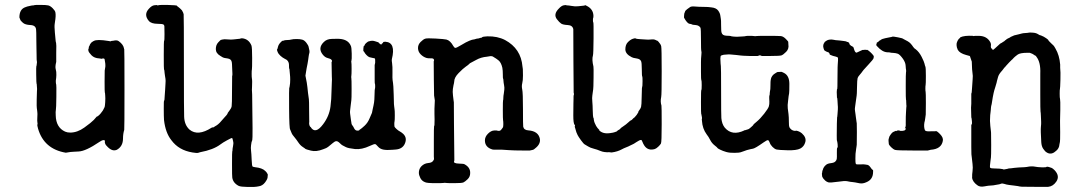

<svg xmlns="http://www.w3.org/2000/svg" viewBox="-20 -590 4416 782"><path d="M203 -494Q201 -483 203.5 -457.5Q206 -432 206.5 -425.5Q207 -419 208.5 -415Q210 -411 209 -375V-338Q204 -318 207 -308Q210 -298 209.5 -284.5Q209 -271 208 -266.5Q207 -262 207.5 -254.5Q208 -247 209 -245.5Q210 -244 209.5 -196Q209 -148 207.5 -142Q206 -136 207 -120Q208 -71 245 -54Q254 -50 266 -50Q295 -50 323.5 -70.5Q352 -91 362 -101.5Q372 -112 373 -114Q376 -117 376.5 -116Q377 -115 381 -119Q385 -123 385.5 -123Q386 -123 390 -128Q401 -142 401 -143.5Q401 -145 404 -149.5Q407 -154 407.5 -162Q408 -170 408.5 -174Q409 -178 409 -189Q409 -200 408.5 -201Q408 -202 408 -207Q408 -212 407 -213Q406 -214 406 -257.5Q406 -301 406.5 -302.5Q407 -304 407.5 -309Q408 -314 409 -318Q410 -330 406 -349Q405 -352 400.5 -352Q396 -352 396 -351Q396 -350 395 -350.5Q394 -351 385 -352Q364 -353 352.5 -365Q341 -377 340 -383.5Q339 -390 340 -390Q341 -390 341.5 -395.5Q342 -401 343 -401.5Q344 -402 345 -405Q346 -408 346.5 -409Q347 -410 350 -414Q353 -418 354.5 -418.5Q356 -419 357.5 -420.5Q359 -422 359.5 -422Q360 -422 362 -423Q374 -431 423 -423Q431 -421 431.5 -422Q432 -423 435.5 -423.5Q439 -424 441 -424Q457 -428 464 -422Q482 -409 485 -393Q485 -390 486 -390Q487 -390 487 -226.5Q487 -63 486 -61Q481 -45 481 -26Q481 6 456 20Q438 28 419 9Q410 1 408 -6Q406 -13 407 -13Q408 -13 407 -17Q403 -24 385 -12Q329 26 300 27Q292 28 281 28Q270 28 248 32Q159 17 135 -66Q131 -81 132 -82Q134 -84 132.5 -90Q131 -96 132 -112Q133 -128 132 -133.5Q131 -139 131 -142.5Q131 -146 130 -149.5Q129 -153 129.5 -185Q130 -217 130.5 -219Q131 -221 131 -227.5Q131 -234 130.5 -234.5Q130 -235 130 -241.5Q130 -248 129 -249Q128 -250 127.5 -284.5Q127 -319 128 -320Q129 -321 129.5 -327.5Q130 -334 130.5 -336Q131 -338 130 -340.5Q129 -343 129 -367.5Q129 -392 128.5 -393Q128 -394 128 -428.5Q128 -463 127 -469Q126 -487 104 -488Q82 -489 73 -497.5Q64 -506 63.5 -507.5Q63 -509 59 -519Q59 -553 84 -561Q87 -562 91 -563.5Q95 -565 102 -566Q109 -567 109 -567.5Q109 -568 114 -568Q119 -568 119.5 -569Q120 -570 144 -570Q168 -570 176.5 -568Q185 -566 194.5 -556.5Q204 -547 205.5 -540Q207 -533 206.5 -523Q206 -513 205.5 -511.5Q205 -510 204.5 -505Q204 -500 203 -494Z M646 -490Q641 -493 623 -493Q596 -493 586 -505Q564 -531 587 -555Q598 -567 608 -568.5Q618 -570 618.5 -569.5Q619 -569 621 -568L628 -569Q627 -570 660 -570Q703 -569 701 -566Q701 -565 705 -562.5Q709 -560 713 -556Q720 -549 721 -548Q727 -538 728 -532Q729 -526 729 -327.5Q729 -129 730 -115Q731 -81 752 -62Q786 -34 842 -70Q846 -72 847 -71Q848 -70 852 -73Q856 -76 856.5 -76Q857 -76 862.5 -79.5Q868 -83 875 -90Q882 -97 883 -99Q884 -101 894.5 -112Q905 -123 906.5 -126.5Q908 -130 907.5 -130Q907 -130 914.5 -139.5Q922 -149 923.5 -157Q925 -165 925 -222.5Q925 -280 925.5 -280.5Q926 -281 926.5 -284Q927 -287 926.5 -291Q926 -295 925.5 -314Q925 -333 924 -337Q922 -350 906.5 -352Q891 -354 888 -356Q885 -358 878 -362Q859 -373 859 -390Q859 -407 869 -417.5Q879 -428 879.5 -427.5Q880 -427 886 -429Q892 -431 907 -429.5Q922 -428 932 -429.5Q942 -431 950.5 -431.5Q959 -432 959.5 -433Q960 -434 967 -434Q993 -431 1004 -405Q1007 -397 1007 -353.5Q1007 -310 1006 -307Q1005 -304 1005 -289.5Q1005 -275 1006 -270.5Q1007 -266 1007 -256.5Q1007 -247 1006.5 -236Q1006 -225 1006 -224Q1006 -223 1007 -205Q1010 -25 1007.5 -19.5Q1005 -14 1004.5 -11Q1004 -8 1002.5 2Q1001 12 1002.5 23.5Q1004 35 1005 61Q1006 87 1009 88.5Q1012 90 1019 91Q1048 94 1060 106L1065 111L1070 119L1071 123Q1070 123 1070 131Q1070 139 1059.5 153Q1049 167 1033 169Q1030 169 1024 170.5Q1018 172 989 171.5Q960 171 952 167Q929 155 926 133Q925 129 925 78Q925 27 926 26.5Q927 26 927 20.5Q927 15 927.5 14Q928 13 929 6Q930 -1 930.5 -5Q931 -9 929 -17Q927 -28 924.5 -28Q922 -28 904.5 -18.5Q887 -9 878 -2Q849 20 795 30Q792 31 787 32.5Q782 34 764 31Q708 22 678 -19Q654 -49 648 -101Q647 -115 647 -147Q647 -180 648 -181Q650 -178 650 -186.5Q650 -195 651 -202Q652 -209 652.5 -223Q653 -237 654 -249.5Q655 -262 654 -268.5Q653 -275 652 -281Q651 -287 650.5 -292Q650 -297 649.5 -302Q649 -307 648 -307Q647 -307 647 -365.5Q647 -424 648.5 -424Q650 -424 650 -451Q650 -478 649.5 -483Q649 -488 646 -490Z M1541 -418Q1541 -420 1550 -420Q1593 -417 1576 -349Q1575 -344 1577 -332Q1579 -320 1578.5 -294.5Q1578 -269 1579 -264Q1583 -241 1583.5 -204.5Q1584 -168 1584.5 -166Q1585 -164 1585.5 -156.5Q1586 -149 1587 -144.5Q1588 -140 1588 -120Q1588 -100 1587 -96Q1586 -92 1586 -85Q1586 -78 1586.5 -75Q1587 -72 1594.5 -65Q1602 -58 1608 -55Q1614 -52 1622 -45Q1640 -28 1628 -3Q1618 17 1592 19Q1585 19 1579 20Q1557 22 1542.5 19.5Q1528 17 1519.5 7Q1511 -3 1508 -3Q1504 -4 1487 4Q1453 20 1425.5 17Q1398 14 1388.5 9Q1379 4 1375 2Q1371 0 1363.5 -7.5Q1356 -15 1350 -15Q1344 -15 1335.5 -7.5Q1327 0 1324 2Q1321 4 1316 8.5Q1311 13 1296 18Q1268 29 1246.5 23.5Q1225 18 1224 16.5Q1223 15 1213 8.5Q1203 2 1195 -10Q1187 -22 1181 -29Q1170 -41 1166.5 -51Q1163 -61 1162 -62Q1158 -65 1157.5 -148.5Q1157 -232 1158 -232Q1159 -232 1160 -240.5Q1161 -249 1161.5 -251.5Q1162 -254 1162 -266Q1162 -278 1161 -285.5Q1160 -293 1159.5 -301.5Q1159 -310 1158.5 -309.5Q1158 -309 1158 -310Q1157 -313 1157 -325Q1157 -344 1139 -351Q1131 -355 1122.5 -362.5Q1114 -370 1110.5 -379Q1107 -388 1108.5 -388.5Q1110 -389 1112 -398.5Q1114 -408 1122 -416.5Q1130 -425 1131 -424Q1132 -423 1135 -424.5Q1138 -426 1143 -426.5Q1148 -427 1151 -427Q1154 -427 1159 -427.5Q1164 -428 1164 -428.5Q1164 -429 1169.5 -429.5Q1175 -430 1175.5 -430.5Q1176 -431 1189 -431Q1202 -431 1211 -428.5Q1220 -426 1228 -415.5Q1236 -405 1237 -399Q1242 -381 1240 -374.5Q1238 -368 1237 -359.5Q1236 -351 1235 -345Q1234 -339 1232.5 -330Q1231 -321 1229 -312.5Q1227 -304 1226.5 -297.5Q1226 -291 1224 -282Q1231 -248 1232 -235Q1233 -222 1234.5 -211.5Q1236 -201 1236.5 -197Q1237 -193 1238 -186Q1239 -179 1239 -141Q1239 -103 1239.5 -98.5Q1240 -94 1239 -88Q1239 -80 1243 -74L1245 -73Q1264 -41 1296 -84Q1321 -117 1326 -156Q1326 -159 1327 -166.5Q1328 -174 1329 -186.5Q1330 -199 1330.5 -226Q1331 -253 1331.5 -254Q1332 -255 1332 -266Q1332 -277 1331.5 -278.5Q1331 -280 1331 -305.5Q1331 -331 1330.5 -333.5Q1330 -336 1331 -338Q1334 -342 1330 -346.5Q1326 -351 1315 -353.5Q1304 -356 1295 -367Q1273 -394 1299 -419Q1311 -431 1330.5 -431.5Q1350 -432 1352 -432Q1397 -433 1409 -403Q1412 -397 1412.5 -372Q1413 -347 1411.5 -343.5Q1410 -340 1411 -336.5Q1412 -333 1412 -309.5Q1412 -286 1411 -281Q1410 -276 1411 -272Q1412 -268 1412 -227.5Q1412 -187 1411 -182Q1410 -177 1408.5 -162Q1407 -147 1406 -140.5Q1405 -134 1406 -127Q1407 -120 1409 -104Q1411 -88 1412 -85Q1413 -82 1416.5 -77.5Q1420 -73 1422 -68Q1427 -58 1435 -58Q1443 -58 1443 -59.5Q1443 -61 1447.5 -63.5Q1452 -66 1465 -78Q1478 -90 1485.5 -108.5Q1493 -127 1493.5 -127Q1494 -127 1495 -130.5Q1496 -134 1496 -135.5Q1496 -137 1498 -145.5Q1500 -154 1501 -159Q1502 -164 1503.5 -172.5Q1505 -181 1505.5 -204.5Q1506 -228 1507 -228.5Q1508 -229 1508 -238.5Q1508 -248 1507 -248.5Q1506 -249 1506 -267V-287V-325L1508 -334Q1508 -338 1508 -338Q1508 -338 1508 -344.5Q1508 -351 1506.5 -352Q1505 -353 1498 -354Q1491 -355 1485 -357Q1479 -359 1472.5 -366Q1466 -373 1464.5 -376.5Q1463 -380 1461 -381Q1459 -382 1460 -392.5Q1461 -403 1462 -403Q1463 -402 1464 -404Q1466 -410 1470.5 -414Q1475 -418 1475.5 -418Q1476 -418 1477.5 -419.5Q1479 -421 1480 -421L1484 -422Q1496 -426 1507.5 -422Q1519 -418 1520 -418L1522 -417Q1523 -417 1523 -415Q1523 -413 1526 -413Q1527 -413 1527 -412.5Q1527 -412 1528.5 -410.5Q1530 -409 1532.5 -409Q1535 -409 1535 -411Q1535 -413 1536 -413Q1539 -413 1539 -415Z M1965 -442Q2006 -443 2037 -427Q2102 -392 2108 -319Q2109 -314 2109.5 -308.5Q2110 -303 2110 -282.5Q2110 -262 2107 -250.5Q2104 -239 2107 -225.5Q2110 -212 2110 -146Q2110 -80 2111 -74Q2114 -60 2132 -59Q2173 -56 2179 -24Q2182 -3 2160 14Q2154 20 2149.5 20.5Q2145 21 2138 23H2108Q2074 23 2052.5 21.5Q2031 20 2022.5 19.5Q2014 19 2002.5 19.5Q1991 20 1986 19Q1955 10 1955 -18Q1955 -33 1967.5 -45.5Q1980 -58 1992.5 -58.5Q2005 -59 2005.5 -58Q2006 -57 2012 -57Q2018 -57 2022 -62.5Q2026 -68 2028 -70.5Q2030 -73 2030 -84.5Q2030 -96 2029 -100Q2028 -104 2028 -142Q2028 -180 2029 -181.5Q2030 -183 2030 -190.5Q2030 -198 2030.5 -199.5Q2031 -201 2032 -209Q2033 -217 2034 -225Q2035 -233 2033 -243Q2031 -253 2030.5 -261.5Q2030 -270 2029 -270Q2028 -270 2028 -286.5Q2028 -303 2026 -314Q2021 -336 2010 -344.5Q1999 -353 1994 -355.5Q1989 -358 1988.5 -359Q1988 -360 1983 -361Q1978 -362 1975 -361Q1972 -360 1963 -359Q1939 -357 1919.5 -346Q1900 -335 1897 -334Q1894 -333 1891 -329.5Q1888 -326 1877 -318.5Q1866 -311 1848 -292.5Q1830 -274 1830 -258Q1830 -255 1829 -251Q1828 -247 1827 -242.5Q1826 -238 1824.5 -227.5Q1823 -217 1825 -200.5Q1827 -184 1827.5 -180Q1828 -176 1828.5 -173.5Q1829 -171 1829 -86Q1830 56 1830.5 59.5Q1831 63 1829.5 67Q1828 71 1832.5 73.5Q1837 76 1852 76.5Q1867 77 1870 78Q1896 91 1895 115Q1895 130 1884.5 140Q1874 150 1867.5 153Q1861 156 1830 156Q1799 156 1795.5 155Q1792 154 1788 155Q1784 156 1754 156Q1718 156 1711 152Q1698 147 1692 135Q1686 123 1686 114Q1686 90 1709 78Q1715 75 1724 74Q1741 73 1746 62Q1746 61 1747 60Q1748 59 1747.5 54.5Q1747 50 1747 47.5Q1747 45 1747 -15Q1747 -75 1748 -76Q1749 -77 1749.5 -81.5Q1750 -86 1750 -103Q1750 -120 1749.5 -126Q1749 -132 1749.5 -147Q1750 -162 1751 -181L1748 -201L1747 -266Q1747 -336 1746.5 -338Q1746 -340 1747.5 -342.5Q1749 -345 1746.5 -349Q1744 -353 1733.5 -352.5Q1723 -352 1717 -354Q1704 -358 1693.5 -368.5Q1683 -379 1682.5 -393.5Q1682 -408 1693 -419Q1704 -430 1712 -432.5Q1720 -435 1754.5 -433Q1789 -431 1798 -429Q1814 -425 1826 -403Q1830 -396 1834 -395Q1838 -394 1858.5 -406.5Q1879 -419 1891.5 -424Q1904 -429 1907.5 -429Q1911 -429 1916.5 -431Q1922 -433 1925.5 -433Q1929 -433 1932.5 -434.5Q1936 -436 1939 -436Q1942 -436 1944 -438.5Q1946 -441 1965 -442Z M2471 31 2462 30Q2440 31 2426 25Q2412 19 2398 15.5Q2384 12 2375.5 6.5Q2367 1 2362 -1.5Q2357 -4 2346.5 -18.5Q2336 -33 2332.5 -40Q2329 -47 2327.5 -51.5Q2326 -56 2325 -60Q2324 -64 2323 -67Q2320 -75 2321 -75.5Q2322 -76 2322 -78Q2322 -80 2320 -82Q2315 -88 2315 -120Q2315 -152 2315.5 -168Q2316 -184 2316 -188.5Q2316 -193 2316 -196Q2316 -202 2316.5 -202Q2317 -202 2317.5 -204Q2318 -206 2317.5 -209Q2317 -212 2316.5 -213Q2316 -214 2315.5 -341Q2315 -468 2315 -471Q2312 -487 2292.5 -488Q2273 -489 2265.5 -494Q2258 -499 2248 -512Q2233 -532 2256 -555Q2267 -567 2276.5 -568.5Q2286 -570 2286 -569Q2286 -568 2291 -568Q2296 -568 2307 -566Q2323 -563 2334 -564.5Q2345 -566 2353.5 -566.5Q2362 -567 2362.5 -568.5Q2363 -570 2370 -566Q2396 -553 2397 -526Q2397 -518 2396 -517Q2395 -516 2395 -508Q2395 -500 2396.5 -498.5Q2398 -497 2397.5 -434Q2397 -371 2395 -364Q2390 -348 2397 -319Q2398 -317 2397.5 -273Q2397 -229 2396 -226Q2395 -223 2394.5 -215.5Q2394 -208 2392.5 -200.5Q2391 -193 2392.5 -175.5Q2394 -158 2394 -145Q2394 -132 2395 -121Q2396 -110 2397 -110Q2398 -110 2398.5 -103.5Q2399 -97 2402 -89.5Q2405 -82 2408 -77Q2413 -68 2422 -60L2423 -59Q2422 -60 2418 -62Q2433 -43 2466 -48Q2469 -49 2472 -49Q2475 -49 2484.5 -52Q2494 -55 2494 -56.5Q2494 -58 2500 -61Q2506 -64 2506.5 -66Q2507 -68 2518.5 -75.5Q2530 -83 2539 -91.5Q2548 -100 2550 -100Q2552 -100 2556.5 -105Q2561 -110 2562 -110Q2563 -110 2568 -116Q2573 -122 2573.5 -122.5Q2574 -123 2574 -123.5Q2574 -124 2577.5 -129Q2581 -134 2580 -134.5Q2579 -135 2584 -141.5Q2589 -148 2591 -154.5Q2593 -161 2593.5 -195.5Q2594 -230 2594.5 -230.5Q2595 -231 2595.5 -236Q2596 -241 2596.5 -241.5Q2597 -242 2597 -259.5Q2597 -277 2596 -278Q2594 -280 2594 -307.5Q2594 -335 2591 -341Q2587 -350 2572.5 -352Q2558 -354 2553 -357Q2527 -370 2527 -389Q2527 -408 2537.5 -418.5Q2548 -429 2557.5 -432Q2567 -435 2568 -434Q2572 -431 2586.5 -430.5Q2601 -430 2610.5 -429Q2620 -428 2628.5 -429Q2637 -430 2642 -429.5Q2647 -429 2651.5 -426.5Q2656 -424 2656.5 -424.5Q2657 -425 2662 -420Q2671 -410 2673 -402Q2675 -394 2675 -299Q2675 -204 2673 -195Q2669 -176 2674 -160Q2675 -157 2675 -84Q2675 -11 2672 -5.5Q2669 0 2661 7.5Q2653 15 2647 17Q2620 25 2605 4Q2599 -5 2596.5 -12.5Q2594 -20 2591 -20Q2585 -20 2572.5 -11.5Q2560 -3 2555.5 -1.5Q2551 0 2546 3Q2541 6 2530.5 10Q2520 14 2513 18Q2495 28 2471 31Z M3075 -365 3066 -362H3033Q3000 -363 2996 -364Q2992 -365 2979 -366Q2966 -367 2957 -368Q2948 -369 2941 -368Q2934 -367 2928 -367Q2916 -365 2915 -361Q2914 -357 2914 -351Q2914 -345 2914.5 -340.5Q2915 -336 2915 -330.5Q2915 -325 2916 -321Q2917 -317 2917 -219Q2917 -121 2918 -109Q2920 -85 2932 -70Q2962 -35 3012 -59Q3014 -61 3014 -60Q3014 -59 3019 -61Q3024 -63 3025.5 -63Q3027 -63 3029.5 -64.5Q3032 -66 3033 -67Q3035 -68 3039 -72Q3043 -76 3045.5 -78Q3048 -80 3048 -81.5Q3048 -83 3062 -94.5Q3076 -106 3092.5 -127Q3109 -148 3111.5 -157Q3114 -166 3113.5 -176.5Q3113 -187 3113 -189.5Q3113 -192 3113 -194Q3113 -201 3114 -201.5Q3115 -202 3115 -208Q3115 -214 3115.5 -214.5Q3116 -215 3116.5 -221Q3117 -227 3117.5 -227.5Q3118 -228 3118 -243.5Q3118 -259 3119 -264Q3121 -283 3140 -293Q3144 -295 3145 -296Q3146 -297 3153.5 -297Q3161 -297 3162 -297.5Q3163 -298 3173 -293Q3195 -282 3195 -248.5Q3195 -215 3194 -210Q3193 -205 3192 -198.5Q3191 -192 3190 -181Q3187 -160 3188.5 -149Q3190 -138 3191.5 -125.5Q3193 -113 3193 -94.5Q3193 -76 3195 -72Q3203 -58 3217 -57Q3220 -57 3220 -57L3222 -58Q3235 -56 3246 -47Q3265 -30 3260 -11.5Q3255 7 3239.5 15Q3224 23 3187.5 22Q3151 21 3143 19Q3135 17 3126.5 8.5Q3118 0 3115 -9Q3112 -18 3108 -19Q3104 -20 3090 -10Q3056 14 3047 15.5Q3038 17 3037 17.5Q3036 18 3029 19.5Q3022 21 3014.5 24Q3007 27 3003 28Q2999 29 2995.5 30.5Q2992 32 2972 32.5Q2952 33 2938 29Q2924 25 2913 19.5Q2902 14 2902 12.5Q2902 11 2890.5 2Q2879 -7 2872.5 -20Q2866 -33 2858 -43Q2841 -66 2839 -98Q2839 -103 2838 -105H2839V-112Q2838 -114 2837.5 -119.5Q2837 -125 2836 -125.5Q2835 -126 2835 -174.5Q2835 -223 2836.5 -223.5Q2838 -224 2838 -243Q2838 -262 2836.5 -264Q2835 -266 2835 -298.5Q2835 -331 2835 -337Q2835 -352 2836.5 -365.5Q2838 -379 2836.5 -382Q2835 -385 2835 -428.5Q2835 -472 2833 -477Q2827 -487 2813 -488Q2799 -489 2798 -490.5Q2797 -492 2789 -493Q2779 -494 2766 -518Q2766 -518 2766 -523.5Q2766 -529 2766.5 -530Q2767 -531 2767 -533.5Q2767 -536 2768.5 -538.5Q2770 -541 2770 -542Q2770 -546 2778.5 -552.5Q2787 -559 2789 -560Q2794 -565 2810 -563.5Q2826 -562 2845.5 -562Q2865 -562 2877 -560Q2897 -558 2905 -547Q2913 -536 2914 -525.5Q2915 -515 2916 -512.5Q2917 -510 2917 -486Q2917 -462 2919 -457Q2922 -445 2939.5 -444.5Q2957 -444 2957 -443Q2957 -442 2968 -441Q2979 -440 2985.5 -440.5Q2992 -441 3003.5 -441.5Q3015 -442 3017 -443Q3019 -444 3033 -444Q3047 -444 3052 -443Q3057 -442 3058.5 -443Q3060 -444 3105.5 -444Q3151 -444 3160.5 -443Q3170 -442 3180.5 -431.5Q3191 -421 3190.5 -419Q3190 -417 3191 -409Q3194 -391 3182 -379Q3170 -367 3163 -364.5Q3156 -362 3117 -362H3083Z M3342 -382 3339 -384Q3337 -384 3334.5 -392.5Q3332 -401 3333 -404.5Q3334 -408 3334 -409.5Q3334 -411 3336 -413.5Q3338 -416 3338 -417.5Q3338 -419 3343 -422Q3348 -425 3349 -426H3350Q3350 -427 3358 -428.5Q3366 -430 3375 -428Q3384 -426 3389 -426Q3394 -426 3400.5 -425Q3407 -424 3416.5 -423Q3426 -422 3428 -420.5Q3430 -419 3432 -419H3433L3438 -416Q3439 -415 3438.5 -414Q3438 -413 3439.5 -412.5Q3441 -412 3440 -411Q3439 -410 3443.5 -406Q3448 -402 3449.5 -402Q3451 -402 3452 -400.5Q3453 -399 3454.5 -399Q3456 -399 3460 -385Q3465 -371 3474 -378Q3476 -379 3476.5 -379Q3477 -379 3480.5 -381Q3484 -383 3486 -383.5Q3488 -384 3490.5 -385.5Q3493 -387 3493.5 -386.5Q3494 -386 3495.5 -386.5Q3497 -387 3500 -387Q3503 -387 3503.5 -387.5Q3504 -388 3506.5 -387Q3509 -386 3510.5 -387Q3512 -388 3518.5 -383Q3525 -378 3532 -370.5Q3539 -363 3539 -360Q3539 -357 3538.5 -356.5Q3538 -356 3538 -353Q3536 -347 3518 -328Q3500 -309 3497.5 -305.5Q3495 -302 3492.5 -299Q3490 -296 3488.5 -293.5Q3487 -291 3481 -284.5Q3475 -278 3473 -272Q3471 -266 3470.5 -234.5Q3470 -203 3469 -200Q3468 -197 3466 -179Q3464 -161 3462.5 -153.5Q3461 -146 3462.5 -138Q3464 -130 3464.5 -124Q3465 -118 3466 -112Q3467 -106 3467.5 -101.5Q3468 -97 3468.5 -94Q3469 -91 3469.5 -88Q3470 -85 3470 -52Q3470 -4 3469.5 -0.5Q3469 3 3468.5 7Q3468 11 3467 16.5Q3466 22 3465.5 28.5Q3465 35 3464.5 36.5Q3464 38 3464 55Q3464 72 3465 75Q3466 78 3467.5 79Q3469 80 3485 79.5Q3501 79 3504 80Q3507 81 3510 81Q3518 81 3525 91Q3532 101 3533 101Q3537 101 3536 110Q3536 141 3509 152Q3494 159 3481 156.5Q3468 154 3463 153Q3458 152 3452 151.5Q3446 151 3443 150.5Q3440 150 3430 148Q3420 146 3395 150Q3360 155 3353 152.5Q3346 150 3341 145.5Q3336 141 3333.5 137.5Q3331 134 3329.5 131Q3328 128 3328.5 128Q3329 128 3328 122.5Q3327 117 3327.5 117Q3328 117 3328.5 113.5Q3329 110 3329 109Q3329 108 3329.5 106Q3330 104 3331.5 101Q3333 98 3333 96.5Q3333 95 3336 91Q3339 87 3339 86.5Q3339 86 3345 81Q3351 76 3364 74.5Q3377 73 3382 68Q3387 63 3388 57.5Q3389 52 3388.5 32.5Q3388 13 3390.5 11.5Q3393 10 3391.5 -3Q3390 -16 3389 -16Q3388 -16 3388 -38.5Q3388 -61 3388.5 -87Q3389 -113 3389.5 -113Q3390 -113 3390 -113.5Q3390 -114 3391 -124Q3392 -134 3392.5 -144.5Q3393 -155 3392 -163Q3391 -171 3391 -180Q3390 -197 3389 -190L3388 -215L3389 -228L3390 -226Q3391 -229 3391 -271Q3391 -313 3391.5 -316Q3392 -319 3392 -327Q3394 -350 3393 -354Q3392 -358 3382 -360Q3372 -362 3367 -364.5Q3362 -367 3361 -367Q3360 -367 3360 -368Q3360 -369 3359 -369Q3358 -369 3359 -370.5Q3360 -372 3357.5 -373Q3355 -374 3356 -374.5Q3357 -375 3356 -376Q3355 -377 3352 -377.5Q3349 -378 3345.5 -380Q3342 -382 3342 -382ZM3560 -423 3563 -425Q3563 -425 3564.5 -425.5Q3566 -426 3568.5 -428.5Q3571 -431 3586 -434.5Q3601 -438 3606 -438.5Q3611 -439 3614 -440.5Q3617 -442 3637 -438Q3657 -434 3659 -432H3658Q3681 -421 3688 -413.5Q3695 -406 3699 -399.5Q3703 -393 3710 -389Q3724 -378 3734 -358Q3744 -338 3745.5 -330.5Q3747 -323 3749 -318.5Q3751 -314 3751 -281Q3751 -248 3750 -244Q3749 -240 3749 -229.5Q3749 -219 3750 -216Q3751 -213 3751 -169.5Q3751 -126 3750.5 -123.5Q3750 -121 3748.5 -109Q3747 -97 3745 -91Q3742 -73 3747 -60Q3749 -55 3763 -55Q3777 -55 3778.5 -55.5Q3780 -56 3785 -55.5Q3790 -55 3791 -56Q3795 -58 3809 -43.5Q3823 -29 3820 -16Q3814 17 3771 20Q3765 21 3759 23H3699Q3633 23 3625.5 20.5Q3618 18 3609 9Q3600 0 3600 -4.5Q3600 -9 3599 -15Q3598 -21 3600.5 -27.5Q3603 -34 3602.5 -34Q3602 -34 3603 -35Q3605 -39 3607.5 -42Q3610 -45 3611 -46V-47L3617 -52L3628 -57L3631 -56Q3633 -57 3633 -57L3632 -58Q3633 -58 3641 -59L3646 -58L3643 -57Q3669 -55 3669 -66Q3669 -68 3668.5 -68.5Q3668 -69 3666 -67H3665Q3670 -73 3669 -87Q3669 -120 3670 -131Q3671 -142 3671 -148Q3671 -154 3671.5 -154.5Q3672 -155 3672 -158.5Q3672 -162 3671.5 -162Q3671 -162 3671 -173Q3671 -184 3670 -184.5Q3669 -185 3669 -238Q3669 -291 3670 -295Q3671 -299 3670.5 -304.5Q3670 -310 3669.5 -310.5Q3669 -311 3668.5 -323Q3668 -335 3658 -350Q3645 -368 3637 -371Q3629 -374 3618.5 -374.5Q3608 -375 3605.5 -376Q3603 -377 3594 -377Q3573 -378 3552 -402Q3548 -406 3549.5 -407Q3551 -408 3548 -411Q3553 -412 3551 -414Q3549 -416 3551.5 -416Q3554 -416 3553 -417Q3552 -418 3553 -418Q3558 -419 3558 -420.5Q3558 -422 3559 -422Q3560 -422 3560 -423Z M4073 -425 4079 -429Q4078 -430 4085.5 -433.5Q4093 -437 4095 -438V-439Q4110 -446 4111 -446Q4112 -446 4117.5 -447.5Q4123 -449 4130 -450.5Q4137 -452 4141.5 -453.5Q4146 -455 4156.5 -455.5Q4167 -456 4170 -457Q4173 -458 4186.5 -457Q4200 -456 4207.5 -451Q4215 -446 4218 -446H4219Q4232 -441 4241.5 -434Q4251 -427 4250 -426.5Q4249 -426 4253.5 -421.5Q4258 -417 4263 -412Q4268 -407 4270.5 -405Q4273 -403 4279 -392Q4295 -365 4298 -327Q4298 -319 4298 -314Q4300 -299 4299 -264.5Q4298 -230 4297 -227.5Q4296 -225 4296 -208Q4296 -191 4297.5 -186.5Q4299 -182 4298.5 -142.5Q4298 -103 4297.5 -99.5Q4297 -96 4297.5 -92Q4298 -88 4298 -51.5Q4298 -15 4297 -12Q4296 -9 4295 -2Q4294 14 4282 24Q4264 41 4247 33Q4239 29 4236 25Q4233 21 4229 16Q4222 6 4221 -11Q4218 -60 4219.5 -73Q4221 -86 4220.5 -94Q4220 -102 4219.5 -117Q4219 -132 4218 -136Q4217 -140 4217 -205.5Q4217 -271 4217 -290Q4219 -337 4201 -359L4200 -361L4198 -363Q4196 -363 4191 -367Q4186 -371 4174 -375H4165Q4134 -375 4124 -367Q4112 -358 4109 -354.5Q4106 -351 4103.5 -348.5Q4101 -346 4100.5 -346Q4100 -346 4090.5 -336Q4081 -326 4079 -323.5Q4077 -321 4075.5 -319.5Q4074 -318 4073 -316H4072L4062 -303Q4048 -288 4045 -276.5Q4042 -265 4040.5 -260Q4039 -255 4039 -253Q4039 -251 4034 -236Q4029 -221 4027 -211.5Q4025 -202 4023.5 -194Q4022 -186 4021 -178.5Q4020 -171 4019 -166Q4018 -161 4017 -158Q4016 -155 4016 -150.5Q4016 -146 4015.5 -143Q4015 -140 4014.5 -133.5Q4014 -127 4013 -121Q4011 -96 4013.5 -77Q4016 -58 4016 -55Q4016 -52 4016.5 -49Q4017 -46 4017 0Q4017 46 4016 51Q4015 56 4014 66.5Q4013 77 4012 84.5Q4011 92 4014 94Q4017 96 4028 96L4052 97L4065 99L4067 100Q4066 101 4073.5 99.5Q4081 98 4084 97.5Q4087 97 4087 96.5Q4087 96 4089.5 96Q4092 96 4097 95.5Q4102 95 4113 93.5Q4124 92 4130.5 92Q4137 92 4141.5 91.5Q4146 91 4152 91Q4158 91 4162 90Q4181 86 4193.5 88.5Q4206 91 4223 91.5Q4240 92 4242 90Q4244 88 4251.5 90Q4259 92 4263.5 94Q4268 96 4275 103Q4298 127 4282 150Q4269 169 4249 171Q4244 171 4197 171Q4150 171 4142 170.5Q4134 170 4133 169.5Q4132 169 4126 168Q4120 167 4111.5 166Q4103 165 4091 163.5Q4079 162 4070.5 159Q4062 156 4056.5 158.5Q4051 161 4042 162Q4033 163 4030.5 164Q4028 165 4017.5 165.5Q4007 166 4005 166.5Q4003 167 3998.5 167.5Q3994 168 3990 169Q3971 173 3960 164Q3942 151 3939 134Q3940 134 3939.5 128Q3939 122 3941 107.5Q3943 93 3941 77.5Q3939 62 3938 51Q3937 40 3936.5 38.5Q3936 37 3936 8.5Q3936 -20 3936 -30V-82Q3940 -82 3938.5 -97Q3937 -112 3936 -112L3935 -151Q3935 -159 3936 -168V-210V-209Q3938 -209 3939 -231Q3940 -253 3941.5 -267.5Q3943 -282 3941 -291.5Q3939 -301 3938 -339Q3933 -352 3932 -356.5Q3931 -361 3929.5 -362Q3928 -363 3915 -366Q3889 -373 3881 -387Q3876 -398 3876 -406Q3876 -414 3877 -416Q3878 -418 3878 -418.5Q3878 -419 3879 -421Q3880 -423 3879.5 -423Q3879 -423 3881.5 -426Q3884 -429 3883.5 -429.5Q3883 -430 3887.5 -433.5Q3892 -437 3891 -438Q3908 -446 3943 -444L3944 -443L3952 -444Q3951 -444 3966 -444Q4000 -444 4014 -417Q4017 -410 4016 -406Q4014 -393 4021 -391Q4022 -390 4022 -390Q4022 -384 4027 -388.5Q4032 -393 4032.5 -393Q4033 -393 4044 -403.5Q4055 -414 4056.5 -414Q4058 -414 4062 -417Q4066 -420 4066.5 -420Q4067 -420 4070 -422Q4073 -424 4073 -425Z"/></svg>

Font: TT2020 Style E
Style: Regular
Weight: 400
Version: Version 00.2